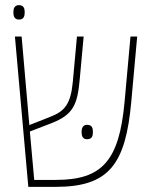

<svg xmlns="http://www.w3.org/2000/svg" viewBox="-20 -726 588 746"><path d="M54 -650C72 -650 76 -663 76 -678C76 -693 72 -706 54 -706C36 -706 32 -693 32 -678C32 -663 36 -650 54 -650ZM90 0H197C404 0 468 -88 490 -330L513 -584H487L464 -330C443 -100 376 -27 197 -27H113L96 -215L179 -247C263 -280 281 -316 290 -420L305 -584H279L263 -409C255 -322 232 -294 175 -272L94 -240L64 -584H38ZM297 -213C297 -198 301 -185 318 -185C338 -185 341 -198 341 -213C341 -228 338 -241 318 -241C302 -241 297 -228 297 -213Z"/></svg>

Font: Noto Sans Hebrew Condensed Thin
Style: Regular
Weight: 100
Width: 3
Designer: Monotype Design Team
Foundry: Monotype Imaging Inc.
Version: Version 2.004